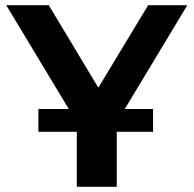

<svg xmlns="http://www.w3.org/2000/svg" viewBox="-20 -720 746 740"><path d="M570 -300H461L702 -700H551L359 -382L168 -700H4L245 -300H128V-212H276V0H430V-212H570Z"/></svg>

Font: Montserrat-Alt1
Style: Bold
Weight: 700
Designer: Differentunic
Foundry: Differentunic
Version: Version 7.222